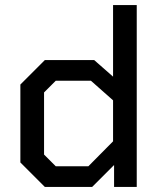

<svg xmlns="http://www.w3.org/2000/svg" viewBox="-20 -734 627 754"><path d="M60 -96V-402L156 -498H350L424 -433V-714H517V0H428V-86L342 0H156ZM327 -81 424 -179V-340L337 -417H199L153 -371V-127L199 -81Z"/></svg>

Font: Chakra Petch Medium
Style: Regular
Weight: 500
Designer: Katatrad Aksorn Co.,Ltd.
Foundry: Cadson Demak Co.,Ltd.
Version: Version 1.000; ttfautohint (v1.6)